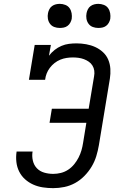

<svg xmlns="http://www.w3.org/2000/svg" viewBox="-20 -968 640 996"><path d="M256 8Q229 8 202.5 4Q176 0 152.5 -10.5Q129 -21 110 -38Q91 -55 79.5 -78Q68 -101 65 -127.5Q62 -154 66 -181Q66 -181 66 -181.5Q66 -182 66 -182H149Q149 -182 149 -182Q149 -182 149 -182Q145 -158 150.5 -134.5Q156 -111 171.5 -95Q187 -79 209.5 -72.5Q232 -66 256 -66Q276 -66 296 -71Q316 -76 333.5 -87.5Q351 -99 364.5 -115.5Q378 -132 387.5 -150.5Q397 -169 402.5 -188Q408 -207 411 -227L428 -331H237L249 -404H440L468 -572Q471 -587 469 -601.5Q467 -616 459.5 -628Q452 -640 440.5 -648Q429 -656 415.5 -661Q402 -666 387.5 -668Q373 -670 358 -670Q342 -670 325.5 -667.5Q309 -665 293 -658.5Q277 -652 263 -641Q249 -630 238.5 -616Q228 -602 222 -586.5Q216 -571 214 -554H130L160 -735H244L234 -679Q247 -696 263.5 -709Q280 -722 299 -730Q318 -738 337.5 -740.5Q357 -743 377 -743Q402 -743 427 -738.5Q452 -734 474 -724Q496 -714 514 -697.5Q532 -681 541.5 -658.5Q551 -636 552.5 -610.5Q554 -585 550 -560L493 -215Q488 -186 479.5 -158Q471 -130 455.5 -104Q440 -78 418 -55.5Q396 -33 369.5 -18.5Q343 -4 314 2Q285 8 256 8ZM490 -823Q475 -823 461.5 -828Q448 -833 439.5 -844.5Q431 -856 428.5 -870.5Q426 -885 429 -900Q431 -910 436 -920Q441 -930 450 -936.5Q459 -943 469.5 -945.5Q480 -948 490 -948Q505 -948 519 -942.5Q533 -937 541 -925.5Q549 -914 551.5 -899.5Q554 -885 552 -870Q550 -860 544.5 -850Q539 -840 530 -833.5Q521 -827 510.5 -825Q500 -823 490 -823ZM290 -823Q275 -823 261.5 -828Q248 -833 239.5 -844.5Q231 -856 228.5 -870.5Q226 -885 229 -900Q231 -910 236 -920Q241 -930 250 -936.5Q259 -943 269.5 -945.5Q280 -948 290 -948Q305 -948 319 -942.5Q333 -937 341 -925.5Q349 -914 351.5 -899.5Q354 -885 352 -870Q350 -860 344.5 -850Q339 -840 330 -833.5Q321 -827 310.5 -825Q300 -823 290 -823Z"/></svg>

Font: Iosevka Slab Extended Oblique
Style: Regular
Weight: 400
Width: 7
Italic angle: -9°
Monospace: yes
Designer: Belleve Invis
Foundry: Belleve Invis
Version: Version 11.1.0; ttfautohint (v1.8.3)